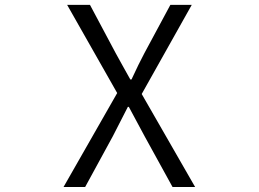

<svg xmlns="http://www.w3.org/2000/svg" viewBox="-20 -752 1040 772"><path d="M235.4 0 451.2 -377.9 250 -732.4H341.8L445.3 -538.1Q454.1 -521.5 473.1 -487.8Q492.2 -454.1 503.9 -432.6H508.8Q538.1 -496.1 560.5 -538.1L665 -732.4H751L549.8 -374L764.6 0H673.8L561.5 -204.1Q548.8 -228.5 498 -322.3H494.1Q489.3 -312.5 433.6 -204.1L322.3 0Z"/></svg>

Font: GenEi Gothic M SemiLight
Style: Regular
Weight: 350
Designer: o_tamon (Modified); [Source Han Sans]
Ryoko NISHIZUKA  (kana & ideographs); Paul D. Hunt (Latin, Greek & Cyrillic); Wenl
Version: Version 1.1a;Original Version 1.004